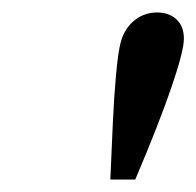

<svg xmlns="http://www.w3.org/2000/svg" viewBox="-20 -761 315 308"><path d="M197 -473H157Q159 -520 161 -563.5Q163 -607 166 -639.5Q169 -672 172 -686Q177 -712 193.5 -726.5Q210 -741 232 -741Q251 -741 263 -730Q275 -719 275 -699Q275 -679 254.5 -619.5Q234 -560 197 -473Z"/></svg>

Font: Wix Madefor Text Medium
Style: Italic
Weight: 500
Italic angle: -12°
Designer: Dalton Maag Ltd
Foundry: Dalton Maag Ltd
Version: Version 3.100